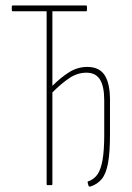

<svg xmlns="http://www.w3.org/2000/svg" viewBox="-20 -675 480 700"><path d="M310 5Q305 6 303 3L300 -8Q298 -13 302 -14Q324 -22 336 -40Q348 -58 354 -92.5Q360 -127 360 -183V-309Q360 -360 344.5 -385Q329 -410 295 -410Q263 -410 234 -391Q205 -372 171 -338V-4Q171 0 167 0H153Q150 0 150 -4V-634H27Q23 -634 23 -638V-651Q23 -655 27 -655H294Q297 -655 297 -651V-638Q297 -634 294 -634H171V-362Q202 -393 232.5 -412Q263 -431 298 -431Q342 -431 361.5 -401Q381 -371 381 -311V-184Q381 -120 374 -81Q367 -42 351 -22.5Q335 -3 310 5Z"/></svg>

Font: Sofia Sans Extra Condensed Thin
Style: Regular
Weight: 250
Version: Version 4.100